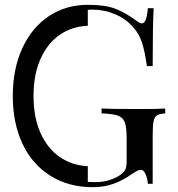

<svg xmlns="http://www.w3.org/2000/svg" viewBox="-20 -762 737 796"><path d="M119 -364Q119 -275 148 -210.5Q177 -146 228 -111Q279 -76 344 -73V-8Q355 -7 376 -7Q408 -7 434 -15.5Q460 -24 476 -35Q494 -47 499.5 -59Q505 -71 505 -92V-191Q505 -235 497 -255.5Q489 -276 468 -283Q447 -290 401 -292V-312Q439 -310 552 -310Q638 -310 665 -312V-292Q641 -290 631 -284Q621 -278 617 -260.5Q613 -243 613 -204V0H593Q592 -20 584 -39Q576 -58 564 -58Q558 -58 550.5 -54.5Q543 -51 526 -40Q489 -14 450.5 0Q412 14 365 14Q264 14 188.5 -33.5Q113 -81 73 -166.5Q33 -252 33 -364Q33 -476 72.5 -562Q112 -648 182.5 -695Q253 -742 344 -742Q417 -742 459 -725.5Q501 -709 547 -675Q549 -674 555.5 -669.5Q562 -665 568 -665Q578 -665 584 -680Q590 -695 593 -728H617Q613 -660 613 -488H589Q581 -546 569.5 -583Q558 -620 534 -647Q504 -683 458.5 -702.5Q413 -722 364 -722Q351 -722 344 -721V-655Q280 -653 229 -618.5Q178 -584 148.5 -519Q119 -454 119 -364Z"/></svg>

Font: Hjärnsläpp Display
Style: Regular
Weight: 400
Designer: Baptiste Guesnon
Foundry: Bloom Type
Version: Version 1.000